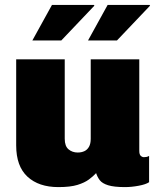

<svg xmlns="http://www.w3.org/2000/svg" viewBox="-20 -753 640 783"><path d="M218 10Q138 10 92 -32.5Q46 -75 46 -160V-511H244V-187Q244 -157 259.5 -144Q275 -131 297 -131Q312 -131 324 -136.5Q336 -142 343 -154.5Q350 -167 350 -187V-511H548V-138Q548 -123 554 -117.5Q560 -112 567 -112Q573 -112 577.5 -113Q582 -114 588 -117V-10Q575 -1 545.5 4.5Q516 10 490 10Q445 10 421 2.5Q397 -5 387 -18Q377 -31 372 -47Q360 -34 342.5 -21Q325 -8 296 1Q267 10 218 10ZM339 -588 419 -733H590L592 -730L457 -588ZM112 -588 192 -733H363L365 -730L230 -588Z"/></svg>

Font: Chivo Mono Black
Style: Regular
Weight: 900
Designer: Hector Gatti
Foundry: Omnibus-Type
Version: Version 1.008